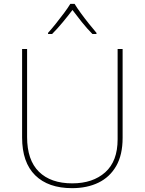

<svg xmlns="http://www.w3.org/2000/svg" viewBox="-20 -969 752 999"><path d="M618 -252Q618 -163 584.5 -105Q551 -47 492 -18.5Q433 10 355 10Q231 10 163 -57Q95 -124 95 -254V-714H121V-256Q121 -136 182.5 -75.5Q244 -15 356 -15Q463 -15 527.5 -72.5Q592 -130 592 -244V-714H618ZM368 -949Q380 -929 400 -901.5Q420 -874 442 -846.5Q464 -819 482 -798V-792H461Q433 -820 405.5 -854.5Q378 -889 357 -917Q336 -889 307.5 -854.5Q279 -820 251 -792H230V-798Q249 -819 271 -846.5Q293 -874 313.5 -901.5Q334 -929 346 -949Z"/></svg>

Font: Noto Sans Khmer UI Thin
Style: Regular
Weight: 100
Designer: Danh Hong and the Monotype Design Team
Foundry: Monotype Imaging Inc.
Version: Version 2.002; ttfautohint (v1.8.4.7-5d5b)